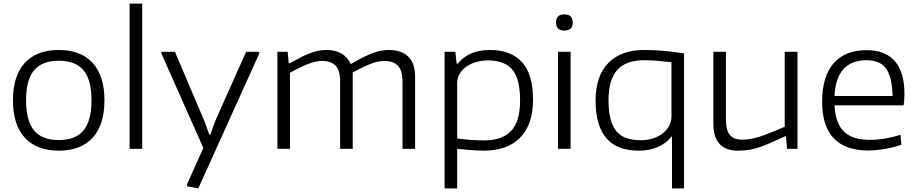

<svg xmlns="http://www.w3.org/2000/svg" viewBox="-20 -828 5103 1068"><path d="M307 10Q184 10 118 -62Q52 -134 52 -270Q52 -406 118 -478Q184 -550 307 -550Q430 -550 495.5 -478Q561 -406 561 -270Q561 -134 495.5 -62Q430 10 307 10ZM307 -49Q401 -49 445 -103Q489 -157 489 -270Q489 -383 445 -436.5Q401 -490 307 -490Q213 -490 169 -436.5Q125 -383 125 -270Q125 -157 169 -103Q213 -49 307 -49Z M701 -808H771V0H701Z M1021 208 1020 198 1111 -5 878 -530V-540H953L1118 -152L1144 -79H1150L1176 -152L1349 -540H1422V-530L1083 220Z M1523 -540H1580L1586 -476H1591Q1627 -496 1655 -510Q1683 -524 1707 -533Q1731 -542 1752.5 -546Q1774 -550 1795 -550Q1845 -550 1879 -530.5Q1913 -511 1930 -473H1934Q1971 -495 2000.5 -509.5Q2030 -524 2054.5 -533Q2079 -542 2100 -546Q2121 -550 2141 -550Q2212 -550 2250.5 -513.5Q2289 -477 2289 -401V0H2219V-374Q2219 -436 2193.5 -462.5Q2168 -489 2117 -489Q2083 -489 2039.5 -472Q1996 -455 1942 -425V0H1872V-374Q1872 -436 1847 -462.5Q1822 -489 1771 -489Q1735 -489 1689.5 -470.5Q1644 -452 1593 -423V0H1523Z M2453 -540H2513L2520 -474H2526Q2587 -550 2706 -550Q2821 -550 2883 -483Q2945 -416 2945 -272Q2945 -199 2925 -146Q2905 -93 2869.5 -58.5Q2834 -24 2784 -7Q2734 10 2674 10Q2629 10 2590.5 6Q2552 2 2523 0V220H2453ZM2675 -47Q2771 -47 2822 -98.5Q2873 -150 2873 -270Q2873 -390 2829.5 -441Q2786 -492 2694 -492Q2660 -492 2629 -483Q2598 -474 2574.5 -457.5Q2551 -441 2537 -417.5Q2523 -394 2523 -365V-58Q2551 -54 2590.5 -50.5Q2630 -47 2675 -47Z M3119 -658Q3073 -658 3073 -703Q3073 -748 3119 -748Q3166 -748 3166 -703Q3166 -658 3119 -658ZM3084 -540H3154V0H3084Z M3718 -71Q3686 -30 3638.5 -10Q3591 10 3532 10Q3293 10 3293 -268Q3293 -405 3363.5 -477.5Q3434 -550 3564 -550Q3592 -550 3623 -548.5Q3654 -547 3683.5 -544Q3713 -541 3739.5 -537.5Q3766 -534 3785 -531V220H3718ZM3544 -48Q3581 -48 3612 -58Q3643 -68 3666 -86Q3689 -104 3702 -128Q3715 -152 3715 -180V-482Q3672 -487 3634.5 -490Q3597 -493 3563 -493Q3462 -493 3413.5 -439Q3365 -385 3365 -270Q3365 -153 3406.5 -100.5Q3448 -48 3544 -48Z M4084 10Q4016 10 3982 -28Q3948 -66 3948 -139V-540H4018V-164Q4018 -104 4039.5 -77.5Q4061 -51 4110 -51Q4138 -51 4167.5 -57.5Q4197 -64 4226 -74.5Q4255 -85 4285 -97.5Q4315 -110 4345 -123V-540H4416V0H4358L4352 -70H4348Q4301 -49 4266.5 -33.5Q4232 -18 4203 -8.5Q4174 1 4146 5.5Q4118 10 4084 10Z M4809 9Q4682 9 4617.5 -59Q4553 -127 4553 -262Q4553 -402 4616.5 -475.5Q4680 -549 4801 -549Q4905 -549 4958 -487.5Q5011 -426 5011 -307Q5011 -265 5006 -242H4622Q4627 -142 4674.5 -96Q4722 -50 4819 -50Q4859 -50 4901.5 -57Q4944 -64 4989 -78L4994 -23Q4952 -8 4902.5 0.5Q4853 9 4809 9ZM4800 -493Q4632 -493 4622 -294H4945Q4942 -401 4908.5 -447Q4875 -493 4800 -493Z"/></svg>

Font: Encode Sans Wide
Style: Light
Weight: 300
Designer: Pablo Impallari, Andres Torresi
Foundry: Pablo Impallari, Andres Torresi
Version: Version 1.000; ttfautohint (v1.00) -l 8 -r 50 -G 200 -x 14 -